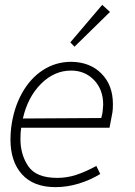

<svg xmlns="http://www.w3.org/2000/svg" viewBox="-20 -759 554 789"><path d="M64 -188Q64 -123 96.5 -75.5Q129 -28 215 -28Q255 -28 292 -40Q329 -52 376 -77L392 -44Q351 -19 303.5 -4.5Q256 10 208 10Q118 10 70.5 -42.5Q23 -95 23 -186Q23 -210 26 -235Q36 -314 70 -375.5Q104 -437 156.5 -471Q209 -505 273 -505Q350 -504 397 -456.5Q444 -409 444 -331Q444 -309 442 -297Q436 -264 430 -234H67Q64 -216 64 -188ZM396 -274Q401 -291 402 -303Q404 -321 404 -329Q404 -391 366.5 -430Q329 -469 272 -469Q203 -469 148.5 -414.5Q94 -360 74 -272ZM269 -585 400 -739 432 -710 286 -567Z"/></svg>

Font: Bellota Text Light
Style: Italic
Weight: 300
Italic angle: -7.5°
Designer: Kemie Guaida
Foundry: Kemie Guaida
Version: Version 4.001